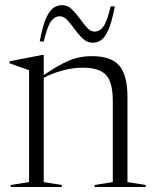

<svg xmlns="http://www.w3.org/2000/svg" viewBox="-20 -746 616 766"><path d="M357.5 -8 430 -19.5V-343.5Q430 -418 402.8 -447Q375.5 -476 311 -476Q269.5 -476 227.5 -464.2Q185.5 -452.5 154.5 -435.5V-19.5L226.5 -8V0H22.5V-8L96 -19.5V-466Q88 -469 70 -475Q52 -481 18 -493.5V-501.5L151.5 -527.5H154.5V-446.5Q200.5 -477.5 232.8 -493.8Q265 -510 291.5 -516Q318 -522 346.5 -522Q423.5 -522 456 -484Q488.5 -446 488.5 -358V-19.5L561 -8V0H357.5ZM438 -720.5Q426.5 -658.5 412.5 -627.2Q398.5 -596 383 -585.8Q367.5 -575.5 350 -575.5Q328.5 -575.5 311.2 -591.2Q294 -607 279 -628Q264 -649 249.5 -665Q235 -681 219 -681Q197.5 -681 183 -660.2Q168.5 -639.5 154.5 -580.5H138.5Q150 -642.5 164 -673.8Q178 -705 194 -715.2Q210 -725.5 228.5 -725.5Q249 -725.5 265.8 -709.8Q282.5 -694 297.5 -673Q312.5 -652 327 -636Q341.5 -620 357 -620Q378.5 -620 393 -640.8Q407.5 -661.5 421.5 -720.5Z"/></svg>

Font: Newsreader Display Light
Style: Regular
Weight: 300
Designer: Hugues Gentile
Foundry: Production Type
Version: Version 1.001